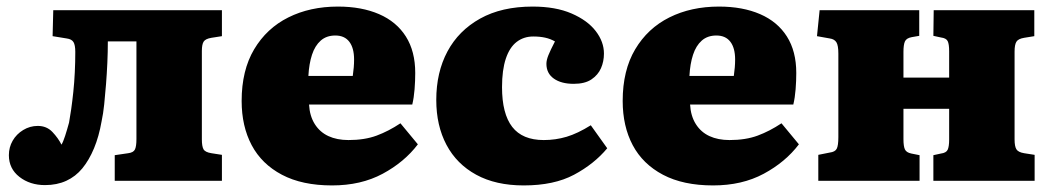

<svg xmlns="http://www.w3.org/2000/svg" viewBox="-20 -550 3196 584"><path d="M117 13Q71 13 39 -12Q7 -37 7 -78Q7 -102 18.5 -122Q30 -142 50.5 -154.5Q71 -167 95 -167Q122 -167 139.5 -148.5Q157 -130 167 -110Q172 -118 178 -136.5Q184 -155 190 -177Q193 -193 196.5 -217.5Q200 -242 203 -270.5Q206 -299 207.5 -330Q209 -361 209 -392Q209 -413 203.5 -422Q198 -431 183 -433L140 -440L142 -519H655V-440L623 -435Q605 -432 599.5 -423.5Q594 -415 594 -395V-126Q594 -105 599 -96Q604 -87 623 -84L655 -79V0H329V-78L370 -84Q386 -86 390.5 -95.5Q395 -105 395 -127V-424H308Q308 -392 306.5 -359Q305 -326 302.5 -294Q300 -262 297 -233Q294 -204 289 -181Q281 -135 266 -99Q251 -63 230.5 -38Q210 -13 181.5 0Q153 13 117 13Z M990 14Q899 14 837.5 -18.5Q776 -51 745.5 -108.5Q715 -166 715 -243Q715 -336 753 -400Q791 -464 857 -497Q923 -530 1008 -530Q1080 -530 1133 -507Q1186 -484 1214.5 -439Q1243 -394 1243 -328Q1243 -304 1241 -278.5Q1239 -253 1234 -232H920Q922 -197 937.5 -172.5Q953 -148 979 -136Q1005 -124 1040 -124Q1089 -124 1125.5 -137.5Q1162 -151 1198 -175L1251 -111Q1210 -57 1144 -21.5Q1078 14 990 14ZM918 -319H1053Q1055 -333 1056 -345Q1057 -357 1057 -369Q1057 -404 1042.5 -423Q1028 -442 1000 -442Q973 -442 955.5 -426.5Q938 -411 929 -383.5Q920 -356 918 -319Z M1573 14Q1488 14 1428.5 -18.5Q1369 -51 1338 -109.5Q1307 -168 1307 -246Q1307 -330 1341 -393.5Q1375 -457 1440.5 -493.5Q1506 -530 1600 -530Q1670 -530 1718.5 -509Q1767 -488 1792 -455.5Q1817 -423 1817 -387Q1817 -363 1808 -342.5Q1799 -322 1779 -308.5Q1759 -295 1725 -295Q1687 -295 1664.5 -311Q1642 -327 1642 -356Q1642 -367 1648 -382Q1654 -397 1668 -424Q1654 -432 1638 -435.5Q1622 -439 1602 -439Q1573 -439 1551.5 -422.5Q1530 -406 1518.5 -371.5Q1507 -337 1507 -285Q1507 -204 1538 -164Q1569 -124 1634 -124Q1670 -124 1703.5 -134Q1737 -144 1777 -169L1827 -99Q1787 -51 1726 -18.5Q1665 14 1573 14Z M2149 14Q2058 14 1996.5 -18.5Q1935 -51 1904.5 -108.5Q1874 -166 1874 -243Q1874 -336 1912 -400Q1950 -464 2016 -497Q2082 -530 2167 -530Q2239 -530 2292 -507Q2345 -484 2373.5 -439Q2402 -394 2402 -328Q2402 -304 2400 -278.5Q2398 -253 2393 -232H2079Q2081 -197 2096.5 -172.5Q2112 -148 2138 -136Q2164 -124 2199 -124Q2248 -124 2284.5 -137.5Q2321 -151 2357 -175L2410 -111Q2369 -57 2303 -21.5Q2237 14 2149 14ZM2077 -319H2212Q2214 -333 2215 -345Q2216 -357 2216 -369Q2216 -404 2201.5 -423Q2187 -442 2159 -442Q2132 -442 2114.5 -426.5Q2097 -411 2088 -383.5Q2079 -356 2077 -319Z M2469 0V-79L2504 -86Q2520 -88 2525 -97.5Q2530 -107 2530 -133V-387Q2530 -412 2524 -421.5Q2518 -431 2504 -433L2465 -440L2473 -519H2776V-441L2753 -437Q2737 -434 2732.5 -424Q2728 -414 2728 -392V-314H2867V-394Q2867 -416 2862.5 -425Q2858 -434 2842 -436L2819 -441L2820 -519H3126V-440L3095 -435Q3077 -432 3071.5 -423Q3066 -414 3066 -393V-126Q3066 -105 3071.5 -96Q3077 -87 3095 -84L3127 -79V0H2819V-78L2842 -83Q2858 -85 2862.5 -94.5Q2867 -104 2867 -126V-219H2728V-127Q2728 -105 2732.5 -95.5Q2737 -86 2752 -83L2777 -78V0Z"/></svg>

Font: Literata 18pt ExtraBold
Style: Regular
Weight: 800
Designer: Latin by Veronika Burian and Jose Scaglione. Greek by Irene Vlachou. Cyrillic by Vera Evstafieva.
Foundry: TypeTogether
Version: Version 3.103;gftools[0.9.29]